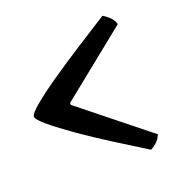

<svg xmlns="http://www.w3.org/2000/svg" viewBox="-93 -592 593 629"><g transform="rotate(-20 203.0 -277.5)"><path d="M330 -44Q278 -76 221 -112Q164 -148 115.5 -182Q67 -216 36.5 -241.5Q6 -267 6 -277Q6 -287 36.5 -312.5Q67 -338 115.5 -371.5Q164 -405 221 -441.5Q278 -478 330 -511Q339 -506 351 -495.5Q363 -485 368 -468L133 -279V-272L368 -84Q361 -67 349.5 -57.5Q338 -48 330 -44Z"/></g></svg>

Font: Texturina Medium 12pt SemiBold
Style: Regular
Weight: 600
Version: Version 1.002